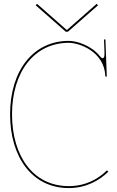

<svg xmlns="http://www.w3.org/2000/svg" viewBox="-20 -975 610 998"><path d="M172.5 -955 165.5 -947.5 322 -810H333L489.5 -947.5L482.5 -955L329 -820H326ZM520.5 -770 523 -706.5V-690C523 -686.5 522 -672.5 513.5 -672.5C510 -672.5 506 -675 500.5 -681.5C454.5 -740 377.5 -762.5 337.5 -762.5C154.5 -762.5 32.5 -610 32.5 -381C32.5 -159 146.5 2.5 337.5 2.5C429 2.5 497.5 -38 543 -82.5L536 -89.5C492 -46 426 -7.5 337.5 -7.5C153.5 -7.5 42.5 -162 42.5 -381C42.5 -604 160.5 -752.5 337.5 -752.5C392.5 -752.5 522 -707 527.5 -580C527.5 -577.5 529 -576 531.5 -576C533.5 -576 535 -577.5 535 -580L528 -770Z"/></svg>

Font: ZnikomitSC
Style: Regular
Weight: 100
Designer: gluk
Foundry: gluk
Version: Version 0.55